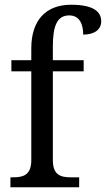

<svg xmlns="http://www.w3.org/2000/svg" viewBox="-20 -790 447 810"><path d="M24 0H314V-42H278C237 -42 203 -51 203 -114V-489H333V-536H203V-595C203 -679 220 -725 272 -725C318 -725 331 -684 331 -644C378 -644 407 -665 407 -700C407 -741 374 -770 280 -770C174 -770 112 -705 112 -586V-536H28V-489H112V-114C112 -51 77 -42 37 -42H24Z"/></svg>

Font: Noto Serif Ethiopic SmCn
Style: Regular
Weight: 400
Width: 4
Designer: Monotype Design Team
Foundry: Monotype Imaging Inc.
Version: Version 2.102